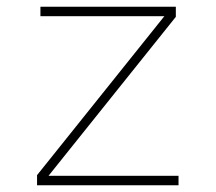

<svg xmlns="http://www.w3.org/2000/svg" viewBox="-20 -550 640 570"><path d="M90 0V-30L468 -502H100V-530H502V-500L124 -28H510V0Z"/></svg>

Font: Geist Mono Thin
Style: Regular
Weight: 100
Monospace: yes
Designer: Basement.studio, Andrés Briganti, Mateo Zaragoza
Foundry: Basement.studio, Vercel, Andrés Briganti, Guido Ferreyra, Mateo Zaragoza
Version: Version 1.500; ttfautohint (v1.8.4.7-5d5b)